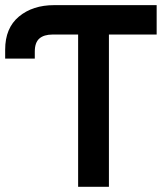

<svg xmlns="http://www.w3.org/2000/svg" viewBox="-160 -720 629 740"><path d="M141.1 0V-586.9H43Q9.3 -586.9 -8.3 -571.5Q-25.9 -556.2 -25.9 -521V-494.1H-140.1V-528.8Q-140.1 -611.8 -87.2 -656Q-34.2 -700.2 48.8 -700.2H443.8V-586.9H259.8V0Z"/></svg>

Font: Cakra Normal
Style: Regular
Weight: 400
Designer: Lucia Kollert, Vojtech Kollert
Foundry: OoM Type
Version: Version 1.000;Glyphs 3.1.1 (3148)